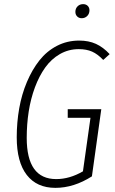

<svg xmlns="http://www.w3.org/2000/svg" viewBox="-20 -888 549 919"><path d="M371.1 -800.8Q357.9 -800.8 349.4 -809.3Q340.8 -817.9 340.8 -831.1Q340.8 -847.2 351.3 -857.7Q361.8 -868.2 377.9 -868.2Q391.6 -868.2 399.9 -859.9Q408.2 -851.6 408.2 -838.9Q408.2 -822.3 397.5 -811.5Q386.7 -800.8 371.1 -800.8ZM358.9 -693.8Q404.3 -693.8 439.2 -678Q474.1 -662.1 504.9 -628.9L474.1 -601.1Q447.8 -628.9 420.9 -640.9Q394 -652.8 356.9 -652.8Q308.1 -652.8 266.8 -629.2Q225.6 -605.5 196.5 -564.9Q167.5 -524.4 147.2 -470Q127 -415.5 117.4 -354.2Q107.9 -293 107.9 -228Q107.9 -30.8 249 -30.8Q313.5 -30.8 377 -67.9L413.1 -324.2H304.2V-365.2H464.8L419.9 -43.9Q333.5 11.2 245.1 11.2Q156.2 11.2 108.2 -50.5Q60.1 -112.3 60.1 -231Q60.1 -302.2 72 -369.6Q84 -437 108.9 -495.8Q133.8 -554.7 168.7 -598.9Q203.6 -643.1 252.4 -668.5Q301.3 -693.8 358.9 -693.8Z"/></svg>

Font: Fira Sans Compressed ExtraLight
Style: Italic
Weight: 250
Width: 3
Italic angle: -8°
Designer: Carrois Corporate & Edenspiekermann AG
Foundry: Carrois Corporate GbR & Edenspiekermann AG
Version: Version 4.203;PS 004.203;hotconv 1.0.88;makeotf.lib2.5.64775